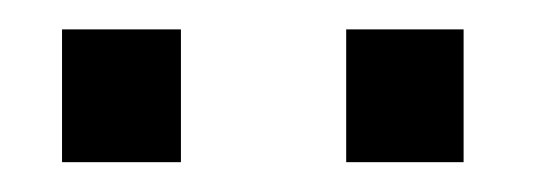

<svg xmlns="http://www.w3.org/2000/svg" viewBox="-20 -705 373 130"><path d="M214.4 -595.2V-685.1H293.9V-595.2ZM22 -595.2V-685.1H102.5V-595.2Z"/></svg>

Font: TypoPRO Liberation Sans
Style: Regular
Weight: 400
Designer: Steve Matteson
Foundry: Ascender Corporation
Version: Version 2.00.1